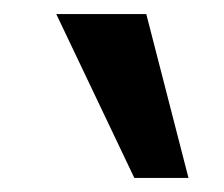

<svg xmlns="http://www.w3.org/2000/svg" viewBox="-20 -734 318 273"><path d="M171 -481 60 -714H188L248 -481Z"/></svg>

Font: Noto Sans Nag Mundari Medium
Style: Regular
Weight: 500
Version: Version 1.000